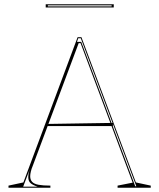

<svg xmlns="http://www.w3.org/2000/svg" viewBox="-20 -883 749 903"><path d="M20 0V-10L90 -25L345 -708H363L619 -25L689 -10V0H533V-10L604 -24L359 -680H350L134 -103Q128 -89 125 -76Q122 -63 122 -54Q122 -38 131 -28Q140 -18 161 -14Q182 -10 217 -10V0ZM195 -290V-300L511 -305V-290ZM616 -7H621L360 -703H348L342 -686H362ZM89 -5H157Q135 -12 124 -21.5Q113 -31 113 -50Q113 -61 116 -73.5Q119 -86 126 -103ZM195 -848V-863H515V-848ZM205 -853H505V-858H205Z"/></svg>

Font: Kalnia Glaze Thin
Style: Regular
Weight: 100
Designer: Frida Medrano
Foundry: Frida Medrano
Version: Version 1.110